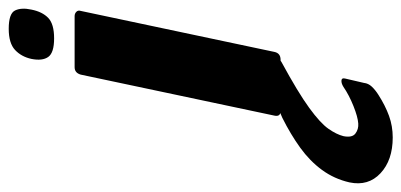

<svg xmlns="http://www.w3.org/2000/svg" viewBox="-422 -403 920 440"><g transform="rotate(-90 38.0 -183.0)"><path d="M139 -14Q136 0 121 0H4Q-10 0 -7 -14L87 -458Q91 -472 104 -472H221Q227 -472 231 -468Q235 -464 233 -458ZM236 -571Q231 -546 217 -532.5Q203 -519 170 -519Q137 -519 127.5 -532.5Q118 -546 123 -571Q128 -594 143.5 -608.5Q159 -623 192 -623Q227 -623 234 -608.5Q241 -594 236 -571ZM-57 257Q-109 257 -139 229Q-169 201 -160 158Q-152 123 -131.5 95Q-111 67 -80.5 45Q-50 23 -12 4Q1 -2 15.5 -7Q30 -12 46 -12H117Q125 -12 124.5 -7.5Q124 -3 116 2Q46 40 11 65.5Q-24 91 -37 109.5Q-50 128 -54 144Q-58 164 -48 171.5Q-38 179 -25 178Q-10 177 15 167Q40 157 59 144Q67 139 73.5 139.5Q80 140 78 148L68 191Q67 201 59.5 209Q52 217 41 224Q16 240 -7.5 248.5Q-31 257 -57 257Z"/></g></svg>

Font: Glory Thin ExtraBold
Style: Italic
Weight: 800
Italic angle: -12°
Version: Version 1.011